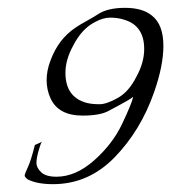

<svg xmlns="http://www.w3.org/2000/svg" viewBox="-20 -466 437 490"><path d="M115 4Q75 4 51 -8Q43 -14 43 -18Q43 -22 51 -39Q59 -56 69 -96L87 -104Q84 -101 78.5 -81.5Q73 -62 73 -50Q73 -38 85 -26.5Q97 -15 124 -15Q173 -15 220 -56.5Q267 -98 291.5 -149.5Q316 -201 320 -219Q308 -210 286 -198.5Q264 -187 259 -184Q237 -171 191 -171Q129 -171 109 -215Q99 -237 99 -261.5Q99 -286 109 -312Q129 -366 172 -395Q182 -402 201 -412.5Q220 -423 229 -429Q254 -446 299 -446Q344 -446 368 -426Q397 -403 397 -349Q397 -298 373 -230Q339 -133 272.5 -64.5Q206 4 115 4ZM348 -341Q348 -401 296 -416Q280 -421 261.5 -421Q243 -421 223 -410Q189 -393 167 -350Q147 -314 147 -280Q147 -217 203 -203Q216 -200 234 -200Q252 -200 280.5 -216Q309 -232 328 -270Q348 -306 348 -341Z"/></svg>

Font: Italianno
Style: Regular
Weight: 400
Designer: Robert E. Leuschke
Foundry: Robert E. Leuschke
Version: Version 1.003